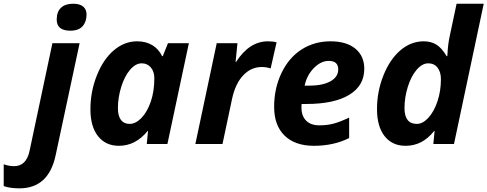

<svg xmlns="http://www.w3.org/2000/svg" viewBox="-149 -780 2640 1040"><path d="M-43.9 240.2Q-94.7 240.2 -128.9 228V109.9Q-99.1 120.1 -73.2 120.1Q-6.3 120.1 11.2 37.1L134.8 -545.9H282.2L152.8 59.1Q115.2 240.2 -43.9 240.2ZM158.2 -673.8Q158.2 -716.3 181.4 -738Q204.6 -759.8 247.1 -759.8Q282.7 -759.8 301.3 -744.6Q319.8 -729.5 319.8 -701.2Q319.8 -662.1 298.3 -637.9Q276.9 -613.8 231.9 -613.8Q158.2 -613.8 158.2 -673.8Z M495.1 9.8Q423.3 9.8 382.1 -42.2Q340.8 -94.2 340.8 -188Q340.8 -284.7 376 -372.3Q411.1 -460 468.3 -508.1Q525.4 -556.2 593.8 -556.2Q641.1 -556.2 675.5 -535.6Q710 -515.1 729 -476.1H732.9L760.7 -545.9H874L757.8 0H646L652.8 -70.8H650.9Q585.4 9.8 495.1 9.8ZM552.7 -108.9Q586.4 -108.9 617.7 -141.6Q648.9 -174.3 668 -230.2Q687 -286.1 687 -356.9Q687 -391.6 668.2 -414.3Q649.4 -437 618.7 -437Q585.4 -437 555.4 -401.9Q525.4 -366.7 507.6 -309.1Q489.7 -251.5 489.7 -194.8Q489.7 -151.9 506.1 -130.4Q522.5 -108.9 552.7 -108.9Z M1302.2 -556.2Q1331.1 -556.2 1349.1 -550.8L1316.9 -409.2Q1294.9 -417 1268.1 -417Q1211.4 -417 1168.7 -372.3Q1126 -327.6 1107.9 -244.1L1056.2 0H909.2L1024.9 -545.9H1137.2L1127 -444.8H1129.9Q1201.7 -556.2 1302.2 -556.2Z M1631.8 -450.2Q1588.9 -450.2 1550.8 -411.1Q1512.7 -372.1 1501 -315.9H1522.9Q1598.6 -315.9 1640.9 -339.6Q1683.1 -363.3 1683.1 -403.8Q1683.1 -450.2 1631.8 -450.2ZM1551.8 9.8Q1449.2 9.8 1392.6 -45.4Q1335.9 -100.6 1335.9 -201.2Q1335.9 -302.2 1376.2 -385.5Q1416.5 -468.8 1485.4 -512.5Q1554.2 -556.2 1641.1 -556.2Q1727.5 -556.2 1775.9 -516.4Q1824.2 -476.6 1824.2 -407.2Q1824.2 -315.9 1742.7 -266.4Q1661.1 -216.8 1509.8 -216.8H1484.9L1483.9 -206.5V-196.8Q1483.9 -152.3 1509 -126.7Q1534.2 -101.1 1581.1 -101.1Q1623.5 -101.1 1658.2 -110.4Q1692.9 -119.6 1742.2 -143.1V-32.2Q1658.2 9.8 1551.8 9.8Z M2047.4 9.8Q1975.6 9.8 1934.3 -42.5Q1893.1 -94.7 1893.1 -189Q1893.1 -284.7 1928 -371.8Q1962.9 -459 2020 -507.6Q2077.1 -556.2 2146 -556.2Q2186 -556.2 2215.1 -538.1Q2244.1 -520 2270 -476.1H2273.9L2274.9 -489.7Q2277.8 -543.5 2287.1 -585L2324.2 -759.8H2471.2L2310.1 0H2198.2L2205.1 -70.8H2203.1Q2168.5 -28.3 2130.6 -9.3Q2092.8 9.8 2047.4 9.8ZM2108.9 -108.9Q2141.1 -108.9 2171.6 -142.3Q2202.1 -175.8 2220.7 -231.4Q2239.3 -287.1 2239.3 -351.1Q2239.3 -390.1 2220.9 -413.6Q2202.6 -437 2170.9 -437Q2137.7 -437 2107.7 -401.9Q2077.6 -366.7 2059.8 -309.1Q2042 -251.5 2042 -194.8Q2042 -108.9 2108.9 -108.9Z"/></svg>

Font: Zoram GWebM
Style: Bold Italic
Weight: 700
Italic angle: -12°
Foundry: Ascender Corporation
Version: Version 1.000